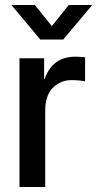

<svg xmlns="http://www.w3.org/2000/svg" viewBox="-20 -749 389 769"><path d="M58.1 0V-515.6H156.7V-432.1H158.7Q172.9 -474.6 203.4 -498.3Q233.9 -522 283.2 -522Q294.9 -522 304.7 -521Q314.5 -520 320.8 -519.5V-423.3Q314.9 -424.8 299.8 -426.5Q284.7 -428.2 266.6 -428.2Q223.1 -428.2 192.1 -397.9Q161.1 -367.7 161.1 -304.7V0ZM119.6 -729 187.5 -644.5 255.4 -729H349.1V-728.5L233.4 -590.8H141.1L26.4 -728.5V-729Z"/></svg>

Font: Inter Display Medium
Style: Regular
Weight: 500
Designer: Rasmus Andersson
Foundry: rsms
Version: Version 4.001;git-9221beed3